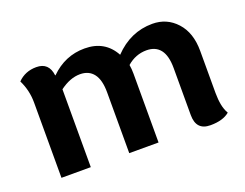

<svg xmlns="http://www.w3.org/2000/svg" viewBox="-77 -573 925 724"><g transform="rotate(-20 385.5 -211.5)"><path d="M172.9 -371.1H174.3Q232.4 -428.7 311 -428.7Q392.6 -428.7 429.7 -360.4Q495.1 -428.7 583 -428.7Q641.1 -428.7 679.7 -386.2Q718.3 -343.8 718.3 -271V-101.6Q718.3 -76.7 722.4 -54.7Q726.6 -32.7 736.3 -16.6Q710 5.9 659.2 5.9Q602.1 5.9 602.1 -55.7V-244.1Q602.1 -293.9 583.3 -318.1Q564.5 -342.3 528.3 -342.3Q484.4 -342.3 449.7 -312Q452.6 -295.4 452.6 -275.9V0H335V-244.1Q335 -293.9 316.2 -318.6Q297.4 -343.3 261.7 -343.3Q222.2 -343.3 180.7 -312.5V0H63V-302.2Q63 -351.1 41.5 -394.5Q71.3 -424.8 116.2 -424.8Q166.5 -424.8 172.9 -371.1Z"/></g></svg>

Font: ALMAS
Style: Bold
Weight: 700
Designer: ALMAS Font/ by Husham Jawad Kadhim, derived from the Bainsely font by/ Paul James MIller
Foundry: High-Logic / Made with FontCreator
Version: Version 1.411;September 19, 2021;FontCreator 14.0.0.2814 32-